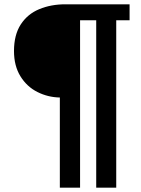

<svg xmlns="http://www.w3.org/2000/svg" viewBox="-20 -706 656 892"><path d="M258 166V-253Q203 -254 154 -278.5Q105 -303 75 -351.5Q45 -400 45 -469Q45 -544 76.5 -592.5Q108 -641 162.5 -663.5Q217 -686 283 -686H582V-612H520V166H427V-612H352V166Z"/></svg>

Font: Archivo SemiBold
Style: Bold
Weight: 700
Version: Version 2.001